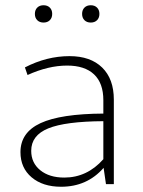

<svg xmlns="http://www.w3.org/2000/svg" viewBox="-20 -702 545 732"><path d="M350 -625Q341 -616 326 -616Q311 -616 302 -625Q293 -634 293 -649Q293 -664 302 -673Q311 -682 326 -682Q341 -682 350 -673Q359 -664 359 -649Q359 -634 350 -625ZM170 -625Q161 -616 146 -616Q131 -616 122 -625Q113 -634 113 -649Q113 -664 122 -673Q131 -682 146 -682Q161 -682 170 -673Q179 -664 179 -649Q179 -634 170 -625ZM213 10Q143 10 100.5 -26Q58 -62 58 -122Q58 -197 134.5 -232.5Q211 -268 374 -269V-320Q374 -385 338.5 -418.5Q303 -452 236 -452Q164 -452 85 -416L75 -445Q158 -488 245 -488Q325 -488 369.5 -444.5Q414 -401 414 -322V0H384L375 -62Q312 10 213 10ZM99 -127Q99 -81 133.5 -53Q168 -25 225 -25Q312 -25 374 -95V-240Q229 -239 164 -212.5Q99 -186 99 -127Z"/></svg>

Font: Cantarell Light
Style: Regular
Weight: 300
Designer: Dave Crossland, Nikolaus Waxweiler, Florian Fecher, Jacques Le Bailly, Eben Sorkin, Alexei Vanyashin, Alexios Zavras, Em
Version: Version 0.303